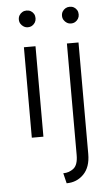

<svg xmlns="http://www.w3.org/2000/svg" viewBox="-55 -606 499 859"><g transform="rotate(-5 194.5 -176.5)"><path d="M71.5 0V-406.2H123.6V0ZM97.2 -493.8Q86.8 -493.8 78.5 -499Q70.1 -504.2 64.9 -512.5Q59.7 -520.8 59.7 -531.2Q59.7 -542.4 64.9 -550.7Q70.1 -559 78.5 -563.9Q86.8 -568.8 97.2 -568.8Q108.3 -568.8 116.7 -563.9Q125 -559 129.9 -550.7Q134.7 -542.4 134.7 -531.2Q134.7 -520.8 129.9 -512.5Q125 -504.2 116.7 -499Q108.3 -493.8 97.2 -493.8ZM209 216.7 197.9 170.8Q224.3 170.8 244.4 154.9Q264.6 138.9 264.6 94.4V-406.2H316.7V94.4Q316.7 153.5 285.8 185.1Q254.9 216.7 209 216.7ZM291 -493.8Q280.6 -493.8 272.2 -499Q263.9 -504.2 258.7 -512.5Q253.5 -520.8 253.5 -531.2Q253.5 -542.4 258.7 -550.7Q263.9 -559 272.2 -563.9Q280.6 -568.8 291 -568.8Q302.1 -568.8 310.4 -563.9Q318.8 -559 323.6 -550.7Q328.5 -542.4 328.5 -531.2Q328.5 -520.8 323.6 -512.5Q318.8 -504.2 310.4 -499Q302.1 -493.8 291 -493.8Z"/></g></svg>

Font: Afacad Flux Light
Style: Regular
Weight: 300
Designer: Kristian Moeller
Foundry: Dicotype
Version: Version 1.100